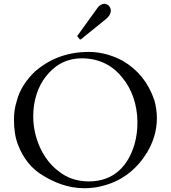

<svg xmlns="http://www.w3.org/2000/svg" viewBox="-20 -984 904 1017"><path d="M427 13C464 13 500 8 533 -2C636 -30 712 -97 761 -180C789 -227 811 -288 811 -358C811 -391 806 -422 798 -452C766 -547 710 -615 630 -662C581 -688 521 -709 450 -709C326 -709 234 -665 166 -606C123 -565 84 -512 68 -446C58 -416 54 -383 54 -349C54 -298 61 -253 76 -216C103 -145 148 -89 208 -54C267 -18 340 13 427 13ZM156 -367C156 -454 182 -527 223 -579C264 -631 322 -675 415 -675C513 -675 586 -629 630 -570C676 -515 708 -431 708 -335C708 -295 703 -256 692 -218C660 -112 589 -23 450 -23C384 -23 330 -45 292 -76C249 -107 213 -155 191 -205C171 -250 156 -306 156 -367ZM532 -964C526 -964 520 -962 514 -958C507 -955 501 -949 495 -940L391 -796C390 -795 389 -794 389 -793C389 -792 390 -791 391 -790C395 -785 399 -780 403 -775H405C406 -775 408 -775 409 -776L540 -882C552 -891 567 -908 567 -928C567 -947 551 -964 532 -964Z"/></svg>

Font: fbb
Style: Regular
Weight: 400
Designer: David J. Perry, Michael Sharpe
Version: Version 1.045